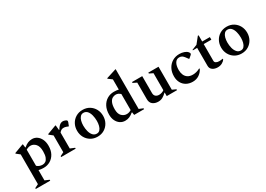

<svg xmlns="http://www.w3.org/2000/svg" viewBox="2 -1735 4089 2950"><g transform="rotate(-30 2046.5 -260.0)"><path d="M38 230V214L103 182V-346L41 -395V-405L199 -464H209L217 -403H223Q260 -435 295 -449.5Q330 -464 370 -464Q417 -464 455.5 -437.5Q494 -411 517 -362.5Q540 -314 540 -247Q540 -166 508.5 -108.5Q477 -51 424.5 -20.5Q372 10 310 10Q258 10 219 0V182L294 214V230ZM299 -387Q261 -387 219 -363V-77Q258 -40 318 -40Q346 -40 370 -56Q394 -72 409.5 -110.5Q425 -149 425 -216Q425 -304 387 -345.5Q349 -387 299 -387Z M621 0V-16L686 -48V-346L624 -395V-405L782 -464H791L800 -376H805Q829 -414 848 -433Q867 -452 884.5 -458Q902 -464 920 -464Q928 -464 938 -461Q948 -458 956 -455Q986 -445 986 -427Q986 -419 983 -410L960 -351H953L922 -363Q908 -368 897.5 -369.5Q887 -371 874 -371Q832 -371 801 -330V-48L878 -16V0Z M1265 10Q1197 10 1144.5 -22Q1092 -54 1063 -107.5Q1034 -161 1034 -227Q1034 -293 1063 -346.5Q1092 -400 1144.5 -432Q1197 -464 1265 -464Q1334 -464 1386 -432Q1438 -400 1467 -346.5Q1496 -293 1496 -227Q1496 -161 1467 -107.5Q1438 -54 1386 -22Q1334 10 1265 10ZM1277 -37Q1311 -37 1332.5 -61Q1354 -85 1364 -124Q1374 -163 1374 -207Q1374 -261 1361.5 -309.5Q1349 -358 1323 -388Q1297 -418 1255 -418Q1221 -418 1199 -394Q1177 -370 1166.5 -331Q1156 -292 1156 -248Q1156 -194 1168.5 -146Q1181 -98 1208 -67.5Q1235 -37 1277 -37Z M1755 10Q1707 10 1668.5 -15Q1630 -40 1607 -86Q1584 -132 1584 -194Q1584 -278 1615.5 -338.5Q1647 -399 1701 -431.5Q1755 -464 1822 -464Q1871 -464 1906 -455V-636L1839 -686V-695L2012 -750H2021V-45L2092 -16V0H1916L1908 -50H1901Q1863 -18 1829 -4Q1795 10 1755 10ZM1700 -222Q1700 -142 1738 -104.5Q1776 -67 1826 -67Q1866 -67 1906 -91V-376Q1888 -393 1868.5 -402.5Q1849 -412 1825 -412Q1791 -412 1763 -394.5Q1735 -377 1717.5 -335.5Q1700 -294 1700 -222Z M2341 10Q2282 10 2243.5 -20.5Q2205 -51 2205 -111V-406L2140 -438V-454H2321V-154Q2321 -115 2344 -95Q2367 -75 2404 -75Q2426 -75 2451.5 -83Q2477 -91 2494 -105V-406L2429 -438V-454H2610V-46L2676 -16V0H2494V-63H2490Q2453 -27 2419 -8.5Q2385 10 2341 10Z M2954 10Q2890 10 2842 -17Q2794 -44 2767.5 -92.5Q2741 -141 2741 -206Q2741 -282 2772 -340Q2803 -398 2857.5 -431Q2912 -464 2983 -464Q3027 -464 3065.5 -450.5Q3104 -437 3123 -415Q3139 -396 3139 -385Q3139 -371 3126 -361L3083 -324H3076L3041 -371Q3024 -394 3005 -407Q2986 -420 2956 -420Q2906 -420 2879.5 -375Q2853 -330 2853 -253Q2853 -208 2868.5 -169.5Q2884 -131 2918.5 -107.5Q2953 -84 3010 -84Q3038 -84 3070 -92Q3102 -100 3138 -119H3141V-105Q3117 -57 3068.5 -23.5Q3020 10 2954 10Z M3396 10Q3342 10 3305.5 -16Q3269 -42 3269 -89V-408H3193V-418L3283 -454L3371 -564H3385V-454H3521V-408H3385V-111Q3385 -86 3407 -73.5Q3429 -61 3460 -61Q3479 -61 3494.5 -63Q3510 -65 3523 -68L3526 -67V-53Q3512 -30 3477 -10Q3442 10 3396 10Z M3821 10Q3753 10 3700.5 -22Q3648 -54 3619 -107.5Q3590 -161 3590 -227Q3590 -293 3619 -346.5Q3648 -400 3700.5 -432Q3753 -464 3821 -464Q3890 -464 3942 -432Q3994 -400 4023 -346.5Q4052 -293 4052 -227Q4052 -161 4023 -107.5Q3994 -54 3942 -22Q3890 10 3821 10ZM3833 -37Q3867 -37 3888.5 -61Q3910 -85 3920 -124Q3930 -163 3930 -207Q3930 -261 3917.5 -309.5Q3905 -358 3879 -388Q3853 -418 3811 -418Q3777 -418 3755 -394Q3733 -370 3722.5 -331Q3712 -292 3712 -248Q3712 -194 3724.5 -146Q3737 -98 3764 -67.5Q3791 -37 3833 -37Z"/></g></svg>

Font: Spectral SemiBold
Style: Regular
Weight: 600
Designer: Jean-Baptiste Levee
Foundry: Production Type
Version: Version 2.001